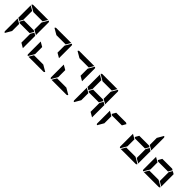

<svg xmlns="http://www.w3.org/2000/svg" viewBox="455 -2901 4803 4803"><g transform="rotate(45 2856.0 -500.0)"><path d="M629 -541 570 -438H223L187 -459L246 -562H593ZM169 -469 99 -510V-948L223 -876V-562ZM647 -531 717 -490V-52L593 -124V-438ZM688 -998Q717 -989 717 -959V-514L593 -586V-838H595ZM223 -165 128 -2Q99 -11 99 -41V-486L159 -451L165 -448L223 -414ZM264 -876 101 -971Q110 -1000 140 -1000H665L593 -876Z M1504 -998Q1533 -989 1533 -959V-514L1409 -586V-838H1411ZM1368 -124 1531 -29Q1522 0 1492 0H967L1039 -124ZM1039 -165 944 -2Q915 -11 915 -41V-486L975 -451L981 -448L1039 -414ZM1080 -876 917 -971Q926 -1000 956 -1000H1481L1409 -876Z M2320 -998Q2349 -989 2349 -959V-514L2225 -586V-838H2227ZM2184 -124 2347 -29Q2338 0 2308 0H1783L1855 -124ZM1855 -165 1760 -2Q1731 -11 1731 -41V-486L1791 -451L1797 -448L1855 -414ZM1896 -876 1733 -971Q1742 -1000 1772 -1000H2297L2225 -876Z M3077 -541 3018 -438H2671L2635 -459L2694 -562H3041ZM2617 -469 2547 -510V-948L2671 -876V-562ZM3095 -531 3165 -490V-52L3041 -124V-438ZM3136 -998Q3165 -989 3165 -959V-514L3041 -586V-838H3043ZM2671 -165 2576 -2Q2547 -11 2547 -41V-486L2607 -451L2613 -448L2671 -414ZM2712 -876 2549 -971Q2558 -1000 2588 -1000H3113L3041 -876Z M3893 -541 3834 -438H3487L3451 -459L3510 -562H3857ZM3487 -165 3392 -2Q3363 -11 3363 -41V-486L3423 -451L3429 -448L3487 -414Z M4709 -541 4650 -438H4303L4267 -459L4326 -562H4673ZM4727 -531 4797 -490V-52L4673 -124V-438ZM4768 -998Q4797 -989 4797 -959V-514L4673 -586V-838H4675ZM4632 -124 4795 -29Q4786 0 4756 0H4231L4303 -124ZM4303 -165 4208 -2Q4179 -11 4179 -41V-486L4239 -451L4245 -448L4303 -414Z M5525 -541 5466 -438H5119L5083 -459L5142 -562H5489ZM5543 -531 5613 -490V-52L5489 -124V-438ZM5448 -124 5611 -29Q5602 0 5572 0H5047L5119 -124ZM5119 -165 5024 -2Q4995 -11 4995 -41V-486L5055 -451L5061 -448L5119 -414Z"/></g></svg>

Font: DSEG7 Modern
Style: Bold
Weight: 700
Designer: Keshikan(Twitter:@keshinomi_88pro)
Version: Version 0.46